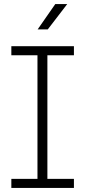

<svg xmlns="http://www.w3.org/2000/svg" viewBox="-20 -928 421 948"><path d="M165 -16V-684H214V-16ZM36 -655V-700H345V-655ZM36 0V-45H345V0ZM166 -783 253 -908H312L216 -783Z"/></svg>

Font: SUSE ExtraLight
Style: Regular
Weight: 250
Designer: Rene Bieder
Foundry: SUSE
Version: Version 1.000